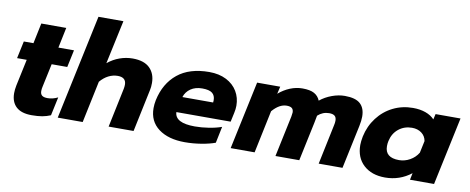

<svg xmlns="http://www.w3.org/2000/svg" viewBox="-65 -1029 3268 1334"><g transform="rotate(10 1569.0 -362.0)"><path d="M53 -115Q53 -140 59 -170L99 -358H31L57 -480H125L155 -624H331L301 -480H411L385 -358H275L240 -194Q236 -178 236 -162Q236 -141 248 -131Q260 -121 288 -121Q324 -121 360 -139L332 -8Q304 4 273 9.5Q242 15 199 15Q126 15 89.5 -19Q53 -53 53 -115Z M538 -739H714L648 -431Q687 -463 732 -479Q777 -495 823 -495Q904 -495 944 -455.5Q984 -416 984 -350Q984 -321 979 -300L916 0H740L798 -277Q801 -294 801 -306Q801 -358 742 -358Q708 -358 676.5 -342Q645 -326 619 -295L557 0H381Z M1025 -181Q1025 -208 1031 -238Q1057 -359 1140.5 -427Q1224 -495 1364 -495Q1433 -495 1484 -469Q1535 -443 1562 -398Q1589 -353 1589 -297Q1589 -273 1583 -246L1569 -181H1186Q1189 -105 1329 -105Q1376 -105 1427 -113Q1478 -121 1517 -135L1493 -19Q1453 -4 1395 5.5Q1337 15 1279 15Q1163 15 1094 -36.5Q1025 -88 1025 -181ZM1426 -291Q1427 -297 1427 -307Q1427 -340 1406 -357Q1385 -374 1335 -374Q1287 -374 1254 -351.5Q1221 -329 1209 -291Z M1703 -480H1866L1854 -428Q1891 -460 1934 -477.5Q1977 -495 2021 -495Q2075 -495 2104 -479Q2133 -463 2146 -431Q2183 -461 2229.5 -478Q2276 -495 2320 -495Q2396 -495 2429.5 -464Q2463 -433 2463 -374Q2463 -345 2455 -307L2390 0H2222L2281 -282Q2285 -298 2285 -314Q2285 -337 2272.5 -347.5Q2260 -358 2233 -358Q2188 -358 2153 -326Q2147 -292 2143 -274L2085 0H1917L1978 -289Q1982 -311 1982 -318Q1982 -339 1970.5 -348.5Q1959 -358 1934 -358Q1882 -358 1833 -301L1770 0H1601Z M2484 -178Q2484 -202 2491 -239Q2507 -314 2551.5 -372.5Q2596 -431 2660.5 -463Q2725 -495 2801 -495Q2851 -495 2890 -481Q2929 -467 2953 -441L2962 -480H3138L3036 0H2866L2876 -48Q2795 15 2692 15Q2597 15 2540.5 -37Q2484 -89 2484 -178ZM2901 -197 2919 -282Q2913 -317 2885.5 -337.5Q2858 -358 2818 -358Q2764 -358 2724 -326Q2684 -294 2672 -239Q2668 -222 2668 -202Q2668 -121 2767 -121Q2807 -121 2843.5 -141.5Q2880 -162 2901 -197Z"/></g></svg>

Font: Prompt Bold
Style: Bold Italic
Weight: 700
Italic angle: -12°
Designer: Katatrad Team
Foundry: CadsonDemak
Version: Version 1.000